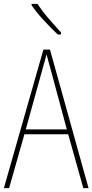

<svg xmlns="http://www.w3.org/2000/svg" viewBox="-20 -971 477 991"><path d="M410 0 332 -278H106L27 0H0L204 -715H238L437 0ZM243 -607Q237 -629 231.5 -648.5Q226 -668 220 -691Q215 -669 209 -649.5Q203 -630 197 -606L113 -303H325ZM174 -951Q199 -912 232 -874Q265 -836 295 -803V-793H278Q246 -823 207 -865Q168 -907 143 -944V-951Z"/></svg>

Font: Noto Sans Telugu Condensed Thin
Style: Regular
Weight: 100
Width: 3
Designer: Jelle Bosma - Monotype Design Team
Foundry: Monotype Imaging Inc.
Version: Version 2.005; ttfautohint (v1.8.4.7-5d5b)